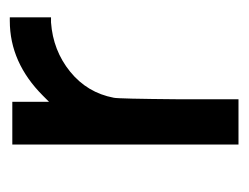

<svg xmlns="http://www.w3.org/2000/svg" viewBox="-76 -418 495 382"><g transform="rotate(-90 171.0 -227.5)"><path d="M171 -389Q237 -455 320 -455H327V-373H317Q261 -369 219 -335Q177 -301 167 -248Q165 -239 164 -119V0H74V-450H159V-377Z"/></g></svg>

Font: MathJax_SansSerif
Style: Regular
Weight: 400
Version: Version 1.1